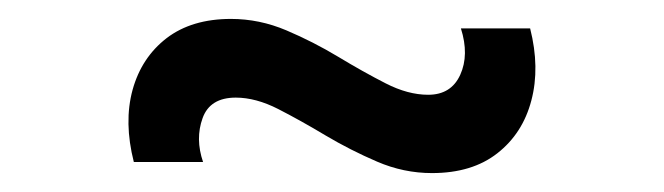

<svg xmlns="http://www.w3.org/2000/svg" viewBox="-20 -416 702 203"><path d="M436.7 -233Q406.8 -233 378.7 -245.1Q350.5 -257.2 324.2 -272.8Q298 -288.5 274.2 -300.7Q250.5 -312.8 229.3 -312.8Q202 -312.8 194.2 -291.1Q186.3 -269.3 194.7 -244.7H121.5Q110.8 -286.8 120.2 -321.1Q129.7 -355.3 156.2 -375.7Q182.8 -396 224.2 -396Q254.3 -396 282.8 -383.9Q311.3 -371.8 337.7 -355.9Q364 -340 387.7 -327.9Q411.3 -315.8 432.7 -315.8Q457 -315.8 466.6 -336.9Q476.2 -358 467.3 -386H540.5Q551 -344.5 541.8 -309.8Q532.7 -275 505.9 -254Q479.2 -233 436.7 -233Z"/></svg>

Font: Manrope Variable Light
Style: Regular
Weight: 200
Designer: Mikhail Sharanda
Foundry: Mikhail Sharanda
Version: Version 4.505